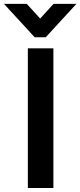

<svg xmlns="http://www.w3.org/2000/svg" viewBox="-75 -942 403 962"><path d="M98.8 -755.2 -55 -922.5H59.2L126.2 -849L193.2 -922.5H307.8L154 -755.2ZM64.5 -700H192.5V0H64.5Z"/></svg>

Font: Haskoy
Style: Regular
Weight: 400
Designer: Ertekin Erdin
Foundry: Ertekin Erdin
Version: Version 1.500